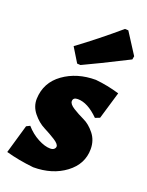

<svg xmlns="http://www.w3.org/2000/svg" viewBox="-157 -827 698 910"><g transform="rotate(20 192.0 -371.5)"><path d="M312 -754 329 -753 397 -647 394 -630Q242 -553 172 -521L155 -522L111 -594Q210 -667 312 -754ZM265 -480Q326 -474 386 -456L345 -318L322 -309Q266 -365 216 -365Q192 -365 192 -346Q192 -331 217.5 -315Q243 -299 273 -285Q303 -271 328.5 -239Q354 -207 354 -163Q354 -87 288.5 -38Q223 11 127 11Q51 3 -13 -15L29 -160L47 -169Q75 -137 110 -118.5Q145 -100 172 -100Q185 -100 191.5 -106Q198 -112 198 -119Q198 -132 172 -148.5Q146 -165 114.5 -181Q83 -197 57 -229Q31 -261 32 -300Q35 -383 102.5 -431.5Q170 -480 265 -480Z"/></g></svg>

Font: Alegreya Sans SC Black
Style: Italic
Weight: 900
Italic angle: -7°
Designer: Juan Pablo del Peral
Foundry: Huerta Tipografica
Version: Version 2.007